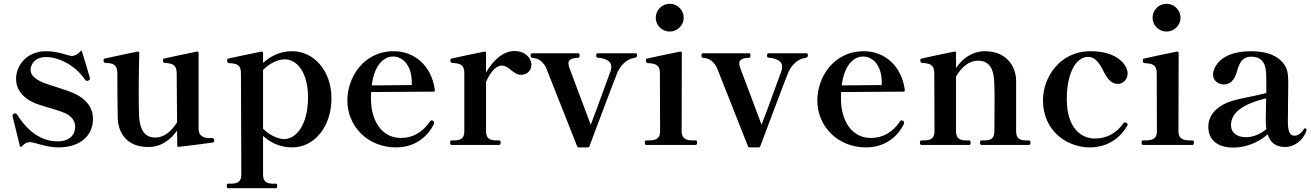

<svg xmlns="http://www.w3.org/2000/svg" viewBox="-20 -767 6939 1016"><path d="M96 7C109 -7 122 -15 139 -15C162 -15 223 13 290 13C395 13 472 -42 472 -138C472 -200 433 -244 378 -270C320 -297 240 -315 199 -334C158 -354 142 -373 142 -398C142 -420 158 -465 225 -465C285 -465 375 -427 430 -345C433 -340 436 -339 440 -339C443 -339 444 -339 448 -341C454 -344 456 -346 456 -351C456 -352 456 -353 455 -357C452 -369 424 -462 414 -494C412 -500 409 -501 405 -495C393 -480 375 -471 359 -471C342 -471 290 -496 224 -496C118 -496 65 -417 65 -351C65 -293 100 -252 152 -227C191 -207 269 -192 325 -168C358 -153 378 -127 378 -97C378 -55 349 -19 285 -19C204 -19 131 -65 71 -160C68 -165 64 -167 60 -167C58 -167 56 -167 54 -166C49 -164 46 -160 46 -155L47 -150L85 5C86 11 91 12 96 7Z M1097 -37C1092 -37 1087 -36 1081 -36C1058 -38 1031 -48 1031 -84V-487C1031 -492 1028 -495 1022 -494C987 -487 857 -460 848 -457C843 -456 842 -453 842 -450C842 -444 843 -435 851 -434C892 -432 914 -425 915 -380L917 -120C887 -70 846 -39 802 -39C736 -39 720 -95 716 -151C715 -170 714 -226 714 -283C714 -362 716 -458 717 -487C717 -493 714 -495 708 -494C673 -487 543 -460 534 -457C529 -456 528 -452 528 -448C528 -444 528 -435 537 -434C578 -433 600 -426 601 -381C601 -337 601 -222 603 -142C605 -70 646 11 765 11C837 11 887 -33 917 -76L918 3C918 9 921 11 926 10C962 6 1099 -11 1107 -13C1113 -15 1114 -19 1114 -23C1114 -29 1113 -37 1097 -37Z M1526 -496C1456 -496 1404 -464 1372 -434V-487C1372 -492 1369 -495 1363 -494C1328 -487 1198 -460 1188 -457C1183 -456 1182 -453 1182 -449C1182 -445 1182 -434 1191 -433C1233 -431 1255 -425 1255 -379L1257 157C1257 201 1229 205 1198 205H1187C1181 205 1180 210 1180 216C1180 223 1181 229 1187 229H1440C1446 229 1447 223 1447 216C1447 210 1446 205 1440 205H1430C1399 205 1372 201 1372 157V-48C1404 -19 1454 13 1525 13C1647 13 1734 -100 1734 -247C1734 -391 1642 -496 1526 -496ZM1485 -31C1448 -31 1404 -54 1372 -86V-397C1404 -430 1449 -453 1486 -453C1556 -453 1610 -378 1610 -251C1610 -100 1542 -31 1485 -31Z M2269 -129C2267 -130 2266 -130 2265 -130C2262 -130 2259 -130 2256 -125C2218 -69 2166 -37 2102 -37C1994 -37 1943 -136 1943 -245C1943 -257 1943 -269 1944 -280L2274 -282C2279 -282 2282 -285 2281 -291C2264 -419 2174 -496 2064 -496C1901 -496 1818 -354 1818 -236C1818 -98 1926 13 2076 13C2185 13 2248 -54 2274 -107C2275 -110 2277 -112 2277 -116C2277 -117 2277 -118 2277 -118C2277 -121 2276 -123 2275 -124C2274 -128 2271 -128 2269 -129ZM2060 -468C2111 -468 2158 -422 2159 -334V-317L1947 -315C1964 -444 2026 -468 2060 -468Z M2702 -497C2644 -497 2589 -449 2552 -383V-487C2552 -492 2549 -495 2543 -494C2508 -487 2378 -460 2369 -457C2364 -456 2363 -453 2363 -450C2363 -446 2364 -435 2372 -434C2413 -432 2437 -426 2437 -381V-72C2437 -28 2410 -24 2379 -24H2369C2363 -24 2362 -19 2362 -12C2362 -6 2363 0 2369 0H2622C2628 0 2629 -6 2629 -12C2629 -19 2628 -24 2622 -24H2610C2580 -24 2552 -28 2552 -72V-334C2574 -383 2603 -420 2636 -420C2673 -420 2696 -371 2738 -371C2769 -371 2792 -394 2792 -424C2792 -461 2758 -497 2702 -497Z M3099 7C3118 -43 3236 -358 3249 -388C3270 -431 3305 -457 3335 -460C3347 -463 3351 -464 3351 -474C3351 -480 3350 -485 3344 -485H3142C3136 -485 3135 -480 3135 -474C3135 -467 3136 -463 3142 -462C3155 -461 3215 -456 3215 -414C3215 -407 3214 -402 3212 -394C3203 -372 3147 -212 3106 -107C3083 -167 3007 -370 2991 -413C2990 -420 2988 -426 2988 -433C2988 -453 3012 -461 3039 -461C3045 -461 3047 -466 3047 -474C3047 -480 3046 -485 3040 -485H2796C2789 -485 2788 -480 2788 -474C2788 -466 2789 -462 2796 -461C2813 -460 2846 -455 2869 -410L3034 7C3036 12 3039 13 3043 13H3090C3094 13 3098 11 3099 7Z M3524 -600C3564 -600 3598 -633 3598 -673C3598 -714 3564 -747 3524 -747C3483 -747 3450 -714 3450 -673C3450 -633 3483 -600 3524 -600ZM3662 0C3667 0 3669 -6 3669 -13C3669 -19 3667 -24 3662 -24H3650C3619 -24 3587 -28 3587 -72L3588 -487C3588 -492 3585 -495 3579 -494C3544 -487 3414 -460 3404 -457C3399 -456 3398 -453 3398 -448C3398 -443 3399 -434 3407 -433C3448 -431 3472 -425 3472 -380L3473 -72C3473 -28 3442 -24 3411 -24H3399C3393 -24 3392 -19 3392 -13C3392 -6 3393 0 3399 0Z M4003 7C4022 -43 4140 -358 4153 -388C4174 -431 4209 -457 4239 -460C4251 -463 4255 -464 4255 -474C4255 -480 4254 -485 4248 -485H4046C4040 -485 4039 -480 4039 -474C4039 -467 4040 -463 4046 -462C4059 -461 4119 -456 4119 -414C4119 -407 4118 -402 4116 -394C4107 -372 4051 -212 4010 -107C3987 -167 3911 -370 3895 -413C3894 -420 3892 -426 3892 -433C3892 -453 3916 -461 3943 -461C3949 -461 3951 -466 3951 -474C3951 -480 3950 -485 3944 -485H3700C3693 -485 3692 -480 3692 -474C3692 -466 3693 -462 3700 -461C3717 -460 3750 -455 3773 -410L3938 7C3940 12 3943 13 3947 13H3994C3998 13 4002 11 4003 7Z M4756 -129C4754 -130 4753 -130 4752 -130C4749 -130 4746 -130 4743 -125C4705 -69 4653 -37 4589 -37C4481 -37 4430 -136 4430 -245C4430 -257 4430 -269 4431 -280L4761 -282C4766 -282 4769 -285 4768 -291C4751 -419 4661 -496 4551 -496C4388 -496 4305 -354 4305 -236C4305 -98 4413 13 4563 13C4672 13 4735 -54 4761 -107C4762 -110 4764 -112 4764 -116C4764 -117 4764 -118 4764 -118C4764 -121 4763 -123 4762 -124C4761 -128 4758 -128 4756 -129ZM4547 -468C4598 -468 4645 -422 4646 -334V-317L4434 -315C4451 -444 4513 -468 4547 -468Z M5415 -24C5384 -24 5357 -28 5357 -72V-251V-343C5355 -416 5306 -496 5192 -496C5126 -496 5074 -459 5039 -407V-487C5039 -492 5036 -495 5030 -494C4995 -487 4865 -460 4856 -457C4851 -456 4850 -453 4850 -450C4850 -445 4850 -435 4859 -434C4900 -432 4924 -425 4924 -380L4925 -72C4925 -28 4897 -24 4866 -24H4856C4850 -24 4848 -19 4848 -12C4848 -6 4850 0 4856 0H5109C5115 0 5116 -6 5116 -12C5116 -19 5115 -24 5109 -24H5097C5067 -24 5039 -28 5039 -72V-362C5069 -414 5110 -446 5155 -446C5222 -446 5239 -392 5241 -332C5242 -314 5243 -284 5243 -248C5243 -171 5242 -72 5242 -72C5242 -28 5215 -24 5185 -24H5173C5167 -24 5166 -19 5166 -12C5166 -6 5167 0 5173 0H5425C5431 0 5433 -6 5433 -12C5433 -19 5431 -24 5425 -24Z M5747 13C5847 13 5913 -44 5945 -102C5947 -104 5947 -106 5947 -108C5947 -112 5945 -115 5940 -117C5937 -119 5935 -119 5932 -119C5929 -119 5927 -118 5924 -114C5890 -65 5840 -34 5773 -34C5702 -34 5625 -89 5625 -242C5625 -377 5672 -466 5738 -466C5778 -466 5801 -428 5823 -383C5841 -350 5860 -323 5896 -323C5921 -323 5947 -345 5947 -379C5947 -418 5899 -496 5751 -496C5584 -496 5499 -353 5499 -237C5499 -72 5628 13 5747 13Z M6153 -600C6193 -600 6227 -633 6227 -673C6227 -714 6193 -747 6153 -747C6112 -747 6079 -714 6079 -673C6079 -633 6112 -600 6153 -600ZM6291 0C6296 0 6298 -6 6298 -13C6298 -19 6296 -24 6291 -24H6279C6248 -24 6216 -28 6216 -72L6217 -487C6217 -492 6214 -495 6208 -494C6173 -487 6043 -460 6033 -457C6028 -456 6027 -453 6027 -448C6027 -443 6028 -434 6036 -433C6077 -431 6101 -425 6101 -380L6102 -72C6102 -28 6071 -24 6040 -24H6028C6022 -24 6021 -19 6021 -13C6021 -6 6022 0 6028 0Z M6886 -88C6884 -88 6882 -88 6879 -83C6865 -60 6846 -49 6831 -49C6818 -49 6795 -52 6795 -118C6795 -190 6797 -267 6797 -334C6797 -377 6792 -409 6767 -437C6739 -470 6687 -496 6602 -496C6420 -496 6399 -394 6399 -372C6399 -337 6430 -320 6458 -320C6487 -320 6512 -341 6525 -387C6542 -456 6571 -467 6602 -467C6627 -467 6647 -460 6661 -442C6679 -419 6681 -392 6681 -320V-275C6594 -251 6513 -245 6457 -216C6407 -189 6374 -152 6374 -95C6374 -26 6424 14 6506 14C6566 14 6635 -9 6688 -56C6700 -17 6727 11 6781 11C6827 11 6876 -23 6893 -75C6894 -78 6894 -80 6894 -81C6894 -85 6891 -88 6886 -88ZM6573 -41C6522 -41 6494 -68 6494 -103C6494 -171 6553 -215 6680 -247L6678 -130C6678 -115 6679 -99 6681 -84C6648 -55 6608 -41 6573 -41Z"/></svg>

Font: Shippori Mincho OTF
Style: Bold
Weight: 800
Designer: FONTDASU
Foundry: FONTDASU / Google Inc. / but / Adobe
Version: Version 3.300;hotconv 1.0.109;makeotfexe 2.5.65596